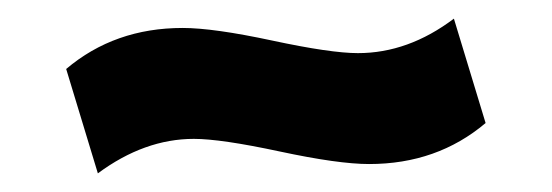

<svg xmlns="http://www.w3.org/2000/svg" viewBox="-20 -386 592 206"><path d="M51 -312Q103 -356 176 -356Q209 -356 272 -342.5Q335 -329 364 -329Q418 -329 467 -366L501 -254Q449 -210 376 -210Q343 -210 280 -223.5Q217 -237 188 -237Q135 -237 85 -200Z"/></svg>

Font: Arapey Black-Display
Style: Regular
Weight: 900
Designer: Eduardo Rodriguez Tunni
Foundry: Eduardo Rodriguez Tunni
Version: Version 4.000